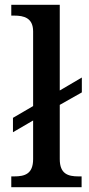

<svg xmlns="http://www.w3.org/2000/svg" viewBox="-20 -780 372 800"><path d="M27 0H320V-45H307C264 -45 229 -55 229 -117V-343L321 -395V-457L229 -403V-760H27V-715H39C79 -715 118 -706 118 -649V-338L34 -289V-229L118 -278V-117C118 -55 83 -45 39 -45H27Z"/></svg>

Font: Noto Serif Myanmar Medium
Style: Regular
Weight: 500
Designer: Ben Mitchell and the Monotype Design Team
Foundry: Monotype Imaging Inc.
Version: Version 2.106